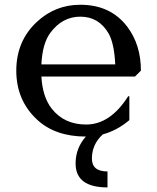

<svg xmlns="http://www.w3.org/2000/svg" viewBox="-20 -567 664 811"><path d="M154.8 -294.9H466.8Q462.4 -385.3 438 -426.8Q397 -496.6 319.3 -496.6Q243.2 -496.6 192.4 -428.2Q159.2 -383.3 154.8 -294.9ZM342.8 9.8Q212.4 9.8 135.7 -62.5Q48.8 -144 48.8 -268.6Q48.8 -393.6 135.7 -474.6Q213.4 -546.9 319.3 -546.9Q447.3 -546.9 517.6 -454.1Q575.2 -377.9 575.2 -268.6L550.3 -243.7H154.8Q159.7 -157.7 198.2 -108.4Q251 -41 343.8 -41Q445.8 -41 521.5 -160.6L526.4 -160.2V-59.6Q474.1 -15.6 414.6 0.5Q368.2 42 368.2 103Q368.2 157.2 434.1 157.2V224.6Q299.3 224.6 299.3 123.5Q299.3 58.6 342.8 9.8Z"/></svg>

Font: Classica
Style: Book
Weight: 400
Designer: Wojciech Kalinowski "wmk69" (wmk69@o2.pl)
Foundry: Wojciech Kalinowski "wmk69" (wmk69@o2.pl)
Version: Version 2.1.1; 2021-05-14